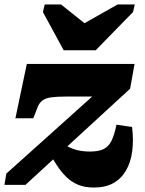

<svg xmlns="http://www.w3.org/2000/svg" viewBox="-21 -827 649 859"><path d="M264 -602H407L574 -773L582 -807H505L309 -696L395 -693L252 -807H179L171 -773ZM399 12Q357 12 327 -1Q297 -14 274.5 -36.5Q252 -59 233.5 -87.5Q215 -116 196 -147L245 -196Q260 -184 278.5 -173.5Q297 -163 322.5 -156Q348 -149 382 -149Q420 -149 442.5 -160Q465 -171 478 -197.5Q491 -224 500 -269L570 -259Q577 -200 570.5 -150.5Q564 -101 543 -64.5Q522 -28 486.5 -8Q451 12 399 12ZM93 0H-1L7 -50L426 -426L439 -395H274Q233 -395 208 -391.5Q183 -388 169 -377.5Q155 -367 148 -349L128 -298H48L99 -541H581L561 -430Z"/></svg>

Font: Roboto Serif ExtraBold
Style: Italic
Weight: 800
Italic angle: -10°
Version: Version 1.007